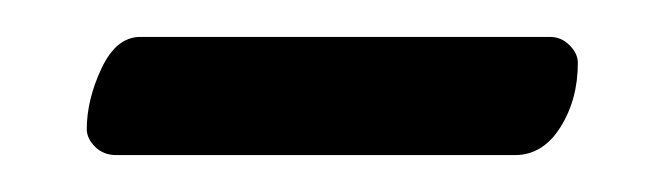

<svg xmlns="http://www.w3.org/2000/svg" viewBox="-20 -587 359 104"><path d="M27 -517Q27 -533 35 -550Q43 -567 56 -567H278Q284 -567 288.5 -562.5Q293 -558 293 -553Q293 -533 283.5 -518Q274 -503 259 -503H43Q36 -503 31.5 -507.5Q27 -512 27 -517Z"/></svg>

Font: EB Garamond Medium
Style: Regular
Weight: 500
Designer: Georg Duffner and Octavio Pardo
Foundry: Georg Duffner
Version: Version 1.000